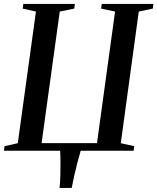

<svg xmlns="http://www.w3.org/2000/svg" viewBox="-24 -763 796 972"><path d="M277.5 188.5Q280.5 160 281.5 125.2Q282.5 90.5 282.2 57.2Q282 24 280.5 0H-4L-1 -23L66 -38L158 -704.5L91 -719.5L94 -743H355L352 -719.5L278.5 -704.5L186.5 -38.5H467L558.5 -704.5L488 -719.5L491 -743H752.5L749.5 -719.5L678.5 -704.5L587.5 -38L655.5 -23L652.5 0H384.5Q376.5 27 368 59.8Q359.5 92.5 352 125.8Q344.5 159 339 188.5Z"/></svg>

Font: Merriweather 120pt Medium
Style: Italic
Weight: 500
Italic angle: -7.8°
Version: Version 2.101